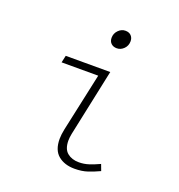

<svg xmlns="http://www.w3.org/2000/svg" viewBox="-128 -797 855 916"><g transform="rotate(20 300.0 -339.0)"><path d="M350 12Q299 12 267 -14.5Q235 -41 235 -98Q235 -119 241 -148L305 -444H119L127 -480H353L281 -140Q279 -130 278 -121.5Q277 -113 277 -105Q277 -62 300 -43Q323 -24 359 -24Q385 -24 409.5 -32Q434 -40 462 -53L474 -21Q444 -7 415.5 2.5Q387 12 350 12ZM343 -597Q325 -597 314 -607.5Q303 -618 303 -636Q303 -658 318.5 -674Q334 -690 354 -690Q373 -690 383.5 -679Q394 -668 394 -651Q394 -628 378.5 -612.5Q363 -597 343 -597Z"/></g></svg>

Font: Source Code Pro Light
Style: Italic
Weight: 300
Italic angle: -11°
Monospace: yes
Designer: Paul D. Hunt, Teo Tuominen
Foundry: Adobe Systems Incorporated
Version: Version 1.050;PS 1.000;hotconv 16.6.51;makeotf.lib2.5.65220